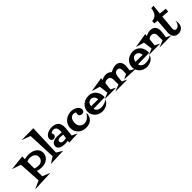

<svg xmlns="http://www.w3.org/2000/svg" viewBox="253 -2699 4749 4749"><g transform="rotate(-45 2627.0 -325.0)"><path d="M713.9 -252.9Q713.9 -198.2 690.9 -155.3Q668 -112.3 630.4 -83Q592.8 -53.7 544.4 -38.1Q496.1 -22.5 445.3 -22.5Q403.3 -22.5 361.8 -28.8Q320.3 -35.2 281.2 -49.8L284.2 140.6L486.3 222.7L-71.3 245.1L146.5 147.5Q144.5 111.3 142.1 66.9Q139.6 22.5 136.7 -25.4Q133.8 -73.2 130.9 -122.1Q127.9 -170.9 125 -216.8Q118.2 -323.2 111.3 -434.6L-120.1 -513.7L279.3 -557.6V-461.9Q348.6 -481.4 418.9 -481.4Q471.7 -481.4 523.9 -468.8Q576.2 -456.1 618.7 -428.7Q661.1 -401.4 687.5 -357.9Q713.9 -314.5 713.9 -252.9ZM565.4 -260.7Q565.4 -298.8 548.8 -325.2Q532.2 -351.6 505.9 -368.7Q479.5 -385.7 446.8 -393.6Q414.1 -401.4 381.8 -401.4Q355.5 -401.4 329.6 -395Q303.7 -388.7 280.3 -377.9V-137.7Q308.6 -124 342.8 -117.2Q377 -110.4 408.2 -110.4Q442.4 -110.4 471.2 -120.6Q500 -130.9 521 -150.4Q542 -169.9 553.7 -197.8Q565.4 -225.6 565.4 -260.7Z M1092.8 59.6 648.4 76.2 815.4 -30.3 783.2 -768.6 553.7 -853.5 966.8 -858.4 937.5 -35.2Z M1654.3 9.8 1344.7 22.5 1351.6 -32.2Q1320.3 -28.3 1289.1 -27.8Q1257.8 -27.3 1226.6 -27.3Q1198.2 -27.3 1164.1 -34.2Q1129.9 -41 1100.6 -56.2Q1071.3 -71.3 1051.8 -95.7Q1032.2 -120.1 1032.2 -155.3Q1032.2 -194.3 1050.8 -221.7Q1069.3 -249 1098.1 -265.6Q1127 -282.2 1162.1 -290Q1197.3 -297.9 1230.5 -297.9Q1271.5 -297.9 1310.5 -293.9Q1349.6 -290 1389.6 -287.1Q1391.6 -299.8 1392.6 -313Q1393.6 -326.2 1393.6 -339.8Q1393.6 -366.2 1389.2 -391.6Q1384.8 -417 1373.5 -437Q1362.3 -457 1342.3 -468.8Q1322.3 -480.5 1291 -480.5Q1261.7 -480.5 1237.8 -471.2Q1213.9 -461.9 1195.3 -439.5Q1209 -428.7 1213.9 -415.5Q1218.8 -402.3 1218.8 -385.7V-379.9Q1204.1 -311.5 1132.8 -311.5Q1100.6 -311.5 1080.1 -334.5Q1059.6 -357.4 1059.6 -388.7Q1059.6 -431.6 1084 -462.9Q1108.4 -494.1 1144 -514.6Q1179.7 -535.2 1221.2 -544.9Q1262.7 -554.7 1297.9 -554.7Q1410.2 -554.7 1473.1 -502.9Q1536.1 -451.2 1536.1 -334Q1536.1 -321.3 1535.6 -308.6Q1535.2 -295.9 1534.2 -283.2L1510.7 -58.6Q1547.9 -42 1583 -24.4Q1618.2 -6.8 1654.3 9.8ZM1378.9 -221.7Q1353.5 -224.6 1328.1 -228Q1302.7 -231.4 1277.3 -231.4Q1260.7 -231.4 1244.6 -228Q1228.5 -224.6 1215.3 -216.8Q1202.1 -209 1194.3 -195.8Q1186.5 -182.6 1186.5 -163.1Q1186.5 -148.4 1193.4 -137.2Q1200.2 -126 1211.4 -118.2Q1222.7 -110.4 1235.8 -106.4Q1249 -102.5 1261.7 -102.5Q1287.1 -102.5 1313 -105.5Q1338.9 -108.4 1363.3 -111.3Z M2165 -199.2Q2166 -136.7 2147.9 -87.9Q2129.9 -39.1 2095.2 -5.9Q2060.5 27.3 2011.2 44.4Q1961.9 61.5 1901.4 61.5Q1841.8 61.5 1789.6 42Q1737.3 22.5 1698.7 -13.7Q1660.2 -49.8 1637.7 -99.6Q1615.2 -149.4 1615.2 -210.9Q1615.2 -275.4 1640.6 -328.1Q1666 -380.9 1709 -418Q1752 -455.1 1808.1 -475.1Q1864.3 -495.1 1925.8 -495.1Q1959 -495.1 1998.5 -484.4Q2038.1 -473.6 2072.8 -453.1Q2107.4 -432.6 2130.4 -402.3Q2153.3 -372.1 2153.3 -332Q2153.3 -294.9 2130.9 -272.5Q2108.4 -250 2071.3 -250Q2034.2 -250 2007.8 -271Q1981.4 -292 1981.4 -330.1Q1981.4 -342.8 1983.9 -356.9Q1986.3 -371.1 1993.2 -381.8Q1976.6 -395.5 1957 -401.4Q1937.5 -407.2 1917 -407.2Q1879.9 -407.2 1854 -389.2Q1828.1 -371.1 1812 -343.8Q1795.9 -316.4 1789.1 -282.7Q1782.2 -249 1782.2 -218.8Q1782.2 -180.7 1793.9 -148.9Q1805.7 -117.2 1828.1 -94.2Q1850.6 -71.3 1881.8 -58.1Q1913.1 -44.9 1953.1 -44.9Q1988.3 -44.9 2019.5 -58.6Q2050.8 -72.3 2077.1 -94.2Q2103.5 -116.2 2125.5 -143.6Q2147.5 -170.9 2165 -199.2Z M2758.8 -177.7Q2758.8 -170.9 2758.3 -164.1Q2757.8 -157.2 2757.8 -150.4L2360.4 -142.6Q2373 -85 2418 -57.6Q2462.9 -30.3 2519.5 -30.3Q2546.9 -30.3 2575.2 -34.2Q2603.5 -38.1 2630.9 -46.9Q2658.2 -55.7 2682.6 -69.8Q2707 -84 2726.6 -103.5Q2715.8 -62.5 2690.4 -31.2Q2665 0 2630.4 20.5Q2595.7 41 2555.2 51.3Q2514.6 61.5 2474.6 61.5Q2419.9 61.5 2370.6 42Q2321.3 22.5 2284.7 -11.7Q2248 -45.9 2226.6 -93.8Q2205.1 -141.6 2205.1 -198.2Q2205.1 -257.8 2229.5 -306.6Q2253.9 -355.5 2293.9 -390.1Q2334 -424.8 2386.7 -443.4Q2439.5 -461.9 2497.1 -461.9Q2557.6 -461.9 2606 -439.5Q2654.3 -417 2688.5 -377.9Q2722.7 -338.9 2740.7 -287.6Q2758.8 -236.3 2758.8 -177.7ZM2609.4 -227.5Q2607.4 -253.9 2598.6 -278.3Q2589.8 -302.7 2574.2 -321.3Q2558.6 -339.8 2536.6 -351.1Q2514.6 -362.3 2485.4 -362.3Q2456.1 -362.3 2434.6 -351.6Q2413.1 -340.8 2398.4 -322.8Q2383.8 -304.7 2374.5 -280.8Q2365.2 -256.8 2360.4 -231.4Z M3808.6 -103.5 3407.2 -121.1 3538.1 -184.6Q3540 -214.8 3541.5 -244.6Q3543 -274.4 3543 -304.7Q3543 -330.1 3539.1 -350.1Q3535.2 -370.1 3525.4 -384.3Q3515.6 -398.4 3497.6 -406.2Q3479.5 -414.1 3452.1 -414.1Q3428.7 -414.1 3410.2 -403.3Q3391.6 -392.6 3378.4 -375.5Q3365.2 -358.4 3357.9 -337.4Q3350.6 -316.4 3348.6 -294.9Q3343.8 -253.9 3339.8 -211.9Q3335.9 -169.9 3332 -128.9L3461.9 -64.5L3038.1 -61.5L3220.7 -131.8V-307.6Q3220.7 -333 3211.9 -356.9Q3203.1 -380.9 3186.5 -398.4Q3171.9 -412.1 3153.8 -416.5Q3135.7 -420.9 3116.2 -420.9Q3089.8 -420.9 3060.1 -412.1Q3030.3 -403.3 3015.6 -378.9L2994.1 -189.5L3123 -118.2L2721.7 -116.2L2885.7 -183.6L2856.4 -418.9Q2828.1 -426.8 2791 -437Q2753.9 -447.3 2719.7 -458Q2680.7 -469.7 2638.7 -482.4L3026.4 -546.9L3021.5 -487.3Q3059.6 -511.7 3100.1 -520.5Q3140.6 -529.3 3181.6 -529.3Q3223.6 -529.3 3256.8 -512.2Q3290 -495.1 3319.3 -466.8Q3362.3 -489.3 3411.1 -506.8Q3460 -524.4 3509.8 -524.4Q3552.7 -524.4 3584.5 -510.7Q3616.2 -497.1 3636.7 -472.2Q3657.2 -447.3 3667.5 -413.6Q3677.7 -379.9 3677.7 -338.9Q3677.7 -320.3 3675.3 -294.4Q3672.9 -268.6 3669.9 -243.2Q3666 -213.9 3663.1 -182.6Z M4312.5 -177.7Q4312.5 -170.9 4312 -164.1Q4311.5 -157.2 4311.5 -150.4L3914.1 -142.6Q3926.8 -85 3971.7 -57.6Q4016.6 -30.3 4073.2 -30.3Q4100.6 -30.3 4128.9 -34.2Q4157.2 -38.1 4184.6 -46.9Q4211.9 -55.7 4236.3 -69.8Q4260.7 -84 4280.3 -103.5Q4269.5 -62.5 4244.1 -31.2Q4218.8 0 4184.1 20.5Q4149.4 41 4108.9 51.3Q4068.4 61.5 4028.3 61.5Q3973.6 61.5 3924.3 42Q3875 22.5 3838.4 -11.7Q3801.8 -45.9 3780.3 -93.8Q3758.8 -141.6 3758.8 -198.2Q3758.8 -257.8 3783.2 -306.6Q3807.6 -355.5 3847.7 -390.1Q3887.7 -424.8 3940.4 -443.4Q3993.2 -461.9 4050.8 -461.9Q4111.3 -461.9 4159.7 -439.5Q4208 -417 4242.2 -377.9Q4276.4 -338.9 4294.4 -287.6Q4312.5 -236.3 4312.5 -177.7ZM4163.1 -227.5Q4161.1 -253.9 4152.3 -278.3Q4143.6 -302.7 4127.9 -321.3Q4112.3 -339.8 4090.3 -351.1Q4068.4 -362.3 4039.1 -362.3Q4009.8 -362.3 3988.3 -351.6Q3966.8 -340.8 3952.1 -322.8Q3937.5 -304.7 3928.2 -280.8Q3918.9 -256.8 3914.1 -231.4Z M5005.9 -64.5 4582 -61.5 4764.6 -131.8V-307.6Q4764.6 -359.4 4738.8 -390.1Q4712.9 -420.9 4660.2 -420.9Q4633.8 -420.9 4604 -412.1Q4574.2 -403.3 4559.6 -378.9L4538.1 -189.5Q4547.9 -181.6 4568.8 -169.9Q4589.8 -158.2 4612.3 -146.5Q4637.7 -132.8 4667 -118.2L4265.6 -116.2L4429.7 -183.6L4400.4 -418.9Q4372.1 -426.8 4335 -437Q4297.9 -447.3 4263.7 -458Q4224.6 -469.7 4182.6 -482.4L4570.3 -546.9L4565.4 -487.3Q4599.6 -501 4638.7 -514.6Q4677.7 -528.3 4714.8 -528.3Q4803.7 -528.3 4852.5 -480.5Q4901.4 -432.6 4901.4 -342.8Q4901.4 -320.3 4898.9 -292.5Q4896.5 -264.6 4892.6 -236.3Q4888.7 -208 4884.3 -180.2Q4879.9 -152.3 4876 -128.9Z M5374 -630.9 5365.2 -539.1Q5317.4 -543 5270.5 -546.4Q5223.6 -549.8 5175.8 -554.7Q5168 -461.9 5159.2 -370.1Q5150.4 -278.3 5141.6 -185.5Q5141.6 -180.7 5140.6 -175.8Q5139.6 -170.9 5139.6 -166Q5139.6 -152.3 5142.6 -138.2Q5145.5 -124 5152.3 -112.8Q5159.2 -101.6 5170.4 -94.2Q5181.6 -86.9 5198.2 -86.9Q5230.5 -86.9 5254.9 -102.1Q5279.3 -117.2 5295.9 -140.6Q5312.5 -164.1 5322.3 -192.9Q5332 -221.7 5335 -250Q5346.7 -204.1 5346.7 -159.2Q5346.7 -116.2 5333 -81.5Q5319.3 -46.9 5294.9 -22Q5270.5 2.9 5236.3 16.6Q5202.1 30.3 5161.1 30.3Q5118.2 30.3 5085.9 15.6Q5053.7 1 5032.7 -24.9Q5011.7 -50.8 5001.5 -85.9Q4991.2 -121.1 4991.2 -161.1Q4991.2 -168.9 4991.2 -175.8Q4991.2 -182.6 4992.2 -190.4Q5000 -285.2 5007.3 -377.4Q5014.6 -469.7 5020.5 -564.5Q4994.1 -566.4 4968.3 -568.8Q4942.4 -571.3 4916 -574.2L4919.9 -651.4Q4940.4 -652.3 4962.9 -658.2Q4985.4 -664.1 5006.3 -673.8Q5027.3 -683.6 5045.4 -697.3Q5063.5 -710.9 5075.2 -728.5Q5085.9 -746.1 5095.2 -766.6Q5104.5 -787.1 5111.8 -809.6Q5119.1 -832 5124 -854Q5128.9 -876 5130.9 -896.5L5210.9 -894.5L5185.5 -650.4Z"/></g></svg>

Font: Fontdiner Swanky
Style: Regular
Weight: 400
Designer: Font Diner, Inc
Foundry: Font Diner, Inc
Version: Version 1.000